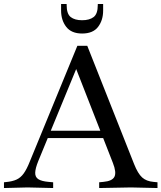

<svg xmlns="http://www.w3.org/2000/svg" viewBox="-36 -945 814 968"><path d="M-16 3V-26L-7 -27Q26 -30 47 -39.5Q68 -49 83.5 -70.5Q99 -92 114 -130L354 -714H404L640 -118Q659 -70 680.5 -50.5Q702 -31 738 -28L758 -26V3L624 0L464 3V-26L485 -28Q530 -32 541 -54Q552 -76 533 -124L334 -633H363L157 -133Q142 -96 141.5 -74Q141 -52 157.5 -41.5Q174 -31 209 -28L232 -26V3L103 0ZM198 -249 211 -286H487L499 -249ZM378 -776Q324 -776 298 -809.5Q272 -843 272 -892V-925H300V-920Q300 -875 320.5 -859Q341 -843 378 -843Q415 -843 436 -859Q457 -875 457 -920V-925H484V-892Q484 -843 458.5 -809.5Q433 -776 378 -776Z"/></svg>

Font: Baskervville Medium
Style: Regular
Weight: 500
Version: Version 1.100